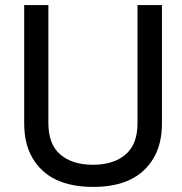

<svg xmlns="http://www.w3.org/2000/svg" viewBox="-20 -720 714 754"><path d="M616 -236Q616 -154 583 -99Q517 14 346 14Q174 14 108 -99Q75 -154 75 -236V-700H170V-236Q170 -154 216 -114Q263 -73 345 -73Q427 -73 474 -114Q520 -154 520 -236V-700H616Z"/></svg>

Font: Rilu
Style: Bold
Weight: 500
Designer: Alí Sinisterra
Foundry: Alí Sinisterra
Version: ""